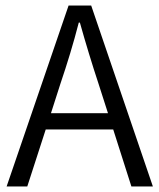

<svg xmlns="http://www.w3.org/2000/svg" viewBox="-20 -677 579 697"><path d="M4 0 229 -657H311L535 0H457L391 -207H146L79 0ZM199 -372 165 -266H372L338 -372Q302 -481 270 -595H266Q251 -537 234.5 -482.5Q218 -428 199 -372Z"/></svg>

Font: Assistant
Style: Regular
Weight: 400
Designer: Hebrew By Ben Nathan, Latin by Paul Hunt
Version: Version 3.000